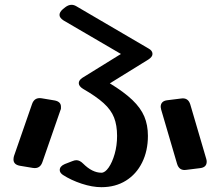

<svg xmlns="http://www.w3.org/2000/svg" viewBox="-20 -743 904 797"><path d="M241 -17Q228 -26 228 -37Q228 -53 249 -62L280 -74Q285 -76 289 -77Q293 -78 297 -78Q311 -78 325 -64Q363 -26 401 -26Q416 -26 431 -47.5Q446 -69 456 -104Q466 -139 466 -179Q466 -223 453.5 -255Q441 -287 410 -315Q379 -343 325 -374Q307 -385 307 -398Q307 -410 322 -420L482 -519L244 -658Q227 -669 227 -681Q227 -693 241 -705L251 -713Q264 -723 277 -723Q287 -723 297 -717L596 -542Q613 -533 613 -519Q613 -507 596 -496L436 -397Q495 -361 529.5 -328Q564 -295 579 -259.5Q594 -224 594 -179Q594 -117 570 -68.5Q546 -20 502.5 7Q459 34 401 34Q363 34 319 19.5Q275 5 241 -17ZM156 -70Q146 -41 116 -46L62 -55Q36 -60 36 -81Q36 -85 36.5 -88Q37 -91 38 -95L113 -311Q123 -340 153 -335L207 -326Q233 -321 233 -300Q233 -296 233 -293Q233 -290 231 -286ZM836 -84Q837 -81 837.5 -78Q838 -75 838 -72Q838 -48 810 -45L754 -38Q724 -33 715 -63L649 -288Q647 -296 647 -299Q647 -324 675 -327L731 -334Q761 -339 770 -309Z"/></svg>

Font: Yusei Magic
Style: Regular
Weight: 400
Designer: Tanukizamurai
Foundry: Yusei Magic Project
Version: Version 1.200